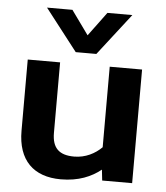

<svg xmlns="http://www.w3.org/2000/svg" viewBox="-51 -742 690 798"><g transform="rotate(5 293.5 -343.0)"><path d="M248 -522H334L469 -696H365L291 -596L219 -696H113ZM232 10C306 10 359 -13 399 -45L404 0H529V-474H394V-138C366 -110 326 -89 279 -89C217 -89 187 -116 187 -180V-474H52V-177C52 -54 118 10 232 10Z"/></g></svg>

Font: Kanit Medium
Style: Regular
Weight: 500
Designer: Katatrad Team
Foundry: CadsonDemak
Version: Version 1.000;PS 001.000;hotconv 1.0.88;makeotf.lib2.5.64775